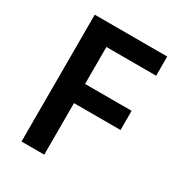

<svg xmlns="http://www.w3.org/2000/svg" viewBox="-171 -825 868 936"><g transform="rotate(30 263.5 -357.0)"><path d="M217 0V-290H479V-398H217V-606H497V-714H89V0Z"/></g></svg>

Font: Noto Sans Khmer UI SemiBold
Style: Regular
Weight: 600
Designer: Danh Hong and the Monotype Design Team
Foundry: Monotype Imaging Inc.
Version: Version 2.002